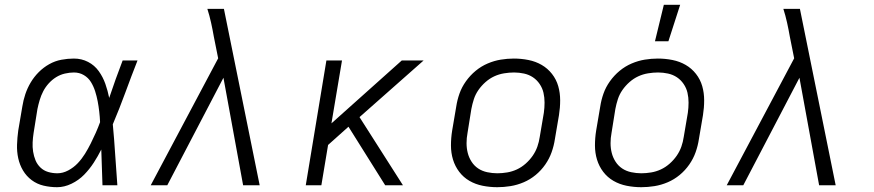

<svg xmlns="http://www.w3.org/2000/svg" viewBox="-20 -772 3640 800"><path d="M218 8Q189 8 161.5 1.5Q134 -5 112 -21.5Q90 -38 76 -61.5Q62 -85 56 -112.5Q50 -140 51 -169.5Q52 -199 56 -228L73 -328Q77 -354 85.5 -379.5Q94 -405 108 -428.5Q122 -452 141.5 -471.5Q161 -491 185 -504.5Q209 -518 235.5 -523Q262 -528 288 -528Q320 -528 347 -514Q374 -500 391.5 -475.5Q409 -451 419 -422.5Q429 -394 435 -364Q448 -403 462 -442Q476 -481 491 -520H553Q527 -454 502.5 -387Q478 -320 450 -254Q456 -191 460 -127Q464 -63 469 0H407Q406 -37 404.5 -74.5Q403 -112 402 -149Q388 -121 370.5 -94Q353 -67 330.5 -44Q308 -21 278 -6.5Q248 8 218 8ZM219 -50Q242 -50 264.5 -62Q287 -74 304 -92Q321 -110 334 -131Q347 -152 358 -174Q369 -196 379 -218.5Q389 -241 397 -263Q396 -285 393.5 -307Q391 -329 387 -350Q383 -371 376.5 -391.5Q370 -412 359 -430Q348 -448 329.5 -459Q311 -470 288 -470Q270 -470 250.5 -465.5Q231 -461 214 -450.5Q197 -440 183 -424.5Q169 -409 160 -391.5Q151 -374 145.5 -355.5Q140 -337 136 -318L120 -218Q117 -199 116 -179Q115 -159 118 -140Q121 -121 128 -104Q135 -87 148.5 -74Q162 -61 180.5 -55.5Q199 -50 219 -50Z M608 0 889 -529 871 -619Q866 -648 859.5 -677.5Q853 -707 844 -735H913L1062 0H993L911 -448L677 0Z M1254 0 1340 -520H1405L1361 -258L1654 -520H1745L1478 -284L1659 0H1585L1432 -244L1347 -168L1319 0Z M2052 8Q2021 8 1991 2Q1961 -4 1936 -18.5Q1911 -33 1893.5 -56Q1876 -79 1867.5 -107Q1859 -135 1859 -166Q1859 -197 1864 -228L1881 -328Q1885 -355 1894.5 -382Q1904 -409 1921.5 -433.5Q1939 -458 1962 -477Q1985 -496 2012 -507.5Q2039 -519 2066.5 -523.5Q2094 -528 2121 -528Q2152 -528 2182 -522Q2212 -516 2237 -501.5Q2262 -487 2280 -464Q2298 -441 2306 -413Q2314 -385 2314 -354Q2314 -323 2309 -292L2292 -192Q2288 -165 2278.5 -138Q2269 -111 2252 -86.5Q2235 -62 2212 -43Q2189 -24 2162 -12.5Q2135 -1 2107 3.5Q2079 8 2052 8ZM2052 -50Q2072 -50 2093 -53.5Q2114 -57 2133.5 -66Q2153 -75 2170 -90Q2187 -105 2199.5 -123Q2212 -141 2219 -161Q2226 -181 2229 -202L2246 -302Q2249 -323 2249 -344.5Q2249 -366 2244.5 -385.5Q2240 -405 2228.5 -422Q2217 -439 2200.5 -450Q2184 -461 2163.5 -465.5Q2143 -470 2122 -470Q2102 -470 2080.5 -466.5Q2059 -463 2039.5 -454Q2020 -445 2003 -430Q1986 -415 1973.5 -397Q1961 -379 1954.5 -359Q1948 -339 1944 -318L1928 -218Q1924 -197 1924 -175.5Q1924 -154 1929 -134.5Q1934 -115 1945 -98Q1956 -81 1972.5 -70Q1989 -59 2010 -54.5Q2031 -50 2052 -50Z M2652 8Q2621 8 2591 2Q2561 -4 2536 -18.5Q2511 -33 2493.5 -56Q2476 -79 2467.5 -107Q2459 -135 2459 -166Q2459 -197 2464 -228L2481 -328Q2485 -355 2494.5 -382Q2504 -409 2521.5 -433.5Q2539 -458 2562 -477Q2585 -496 2612 -507.5Q2639 -519 2666.5 -523.5Q2694 -528 2721 -528Q2752 -528 2782 -522Q2812 -516 2837 -501.5Q2862 -487 2880 -464Q2898 -441 2906 -413Q2914 -385 2914 -354Q2914 -323 2909 -292L2892 -192Q2888 -165 2878.5 -138Q2869 -111 2852 -86.5Q2835 -62 2812 -43Q2789 -24 2762 -12.5Q2735 -1 2707 3.5Q2679 8 2652 8ZM2652 -50Q2672 -50 2693 -53.5Q2714 -57 2733.5 -66Q2753 -75 2770 -90Q2787 -105 2799.5 -123Q2812 -141 2819 -161Q2826 -181 2829 -202L2846 -302Q2849 -323 2849 -344.5Q2849 -366 2844.5 -385.5Q2840 -405 2828.5 -422Q2817 -439 2800.5 -450Q2784 -461 2763.5 -465.5Q2743 -470 2722 -470Q2702 -470 2680.5 -466.5Q2659 -463 2639.5 -454Q2620 -445 2603 -430Q2586 -415 2573.5 -397Q2561 -379 2554.5 -359Q2548 -339 2544 -318L2528 -218Q2524 -197 2524 -175.5Q2524 -154 2529 -134.5Q2534 -115 2545 -98Q2556 -81 2572.5 -70Q2589 -59 2610 -54.5Q2631 -50 2652 -50ZM2709 -600 2746 -752H2814L2765 -600Z M3008 0 3289 -529 3271 -619Q3266 -648 3259.5 -677.5Q3253 -707 3244 -735H3313L3462 0H3393L3311 -448L3077 0Z"/></svg>

Font: Iosevka Light Extended
Style: Italic
Weight: 300
Width: 7
Italic angle: -9°
Monospace: yes
Designer: Belleve Invis
Foundry: Belleve Invis
Version: Version 32.5.0; ttfautohint (v1.8.4)